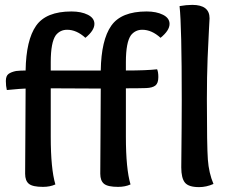

<svg xmlns="http://www.w3.org/2000/svg" viewBox="-20 -763 946 787"><path d="M393 -400 188 -401V-203Q188 -71 207 -7Q185 3 156 3Q114 3 98.5 -9.5Q83 -22 83 -51Q83 -105 84 -217.5Q85 -330 85 -400Q71 -400 8 -394Q4 -410 4 -431Q4 -452 15 -460Q26 -468 46 -472Q64 -474 85 -474Q87 -599 128 -657.5Q169 -716 273 -716Q313 -716 340 -702.5Q367 -689 367 -665Q367 -638 330 -608Q294 -641 255 -641Q227 -641 209 -619Q188 -590 188 -508V-474H393Q395 -599 436 -657.5Q477 -716 581 -716Q621 -716 648 -702.5Q675 -689 675 -665Q675 -638 638 -608Q602 -641 563 -641Q535 -641 517 -619Q496 -590 496 -508V-474Q580 -474 624 -479Q629 -468 629 -447Q629 -422 617 -412.5Q605 -403 579 -402Q550 -401 496 -401V-203Q496 -71 515 -7Q493 3 464 3Q422 3 406.5 -9.5Q391 -22 391 -51Q391 -105 392 -217.5Q393 -330 393 -400ZM768 -743Q839 -743 839 -688Q839 -682 836.5 -641.5Q834 -601 831 -525Q828 -449 828 -356Q828 -164 832 -109Q836 -54 855 -9Q826 4 796 4Q753 4 738 -14.5Q723 -33 723 -77Q725 -265 725 -353Q725 -656 716 -738Q744 -743 768 -743Z"/></svg>

Font: Overlock
Style: Bold
Weight: 700
Designer: Dario Muhafara
Foundry: Dario Manuel Muhafara
Version: Version 1.002